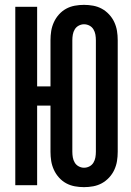

<svg xmlns="http://www.w3.org/2000/svg" viewBox="-20 -763 540 791"><path d="M326 8Q307 8 288 4.5Q269 1 252.5 -8Q236 -17 223 -31.5Q210 -46 202 -63.5Q194 -81 191 -99.5Q188 -118 188 -138V-328H133V0H43V-735H133V-407H188V-597Q188 -617 191 -635.5Q194 -654 202 -671.5Q210 -689 223 -703.5Q236 -718 252.5 -727Q269 -736 288 -739.5Q307 -743 326 -743Q345 -743 364 -739.5Q383 -736 399.5 -727Q416 -718 429.5 -703.5Q443 -689 451 -671.5Q459 -654 462 -635.5Q465 -617 465 -597V-138Q465 -118 462 -99.5Q459 -81 451 -63.5Q443 -46 429.5 -31.5Q416 -17 399.5 -8Q383 1 364 4.5Q345 8 326 8ZM326 -72Q338 -72 348.5 -77.5Q359 -83 365 -93Q371 -103 373 -114.5Q375 -126 375 -138V-597Q375 -609 373 -620.5Q371 -632 365 -642Q359 -652 348.5 -657.5Q338 -663 326 -663Q315 -663 304.5 -657.5Q294 -652 288 -642Q282 -632 280 -620.5Q278 -609 278 -597V-138Q278 -126 280 -114.5Q282 -103 288 -93Q294 -83 304.5 -77.5Q315 -72 326 -72Z"/></svg>

Font: Iosevka Curly Medium
Style: Regular
Weight: 500
Monospace: yes
Designer: Belleve Invis
Foundry: Belleve Invis
Version: Version 22.1.2; ttfautohint (v1.8.4)